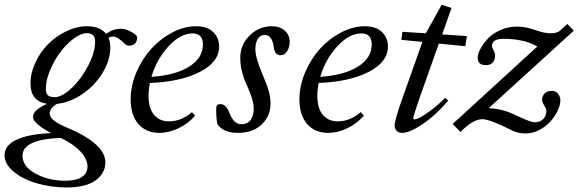

<svg xmlns="http://www.w3.org/2000/svg" viewBox="-86 -557 2474 821"><path d="M199.2 244.6Q133.3 244.6 72.5 227.1Q11.7 209.5 -27.3 177.2Q-66.4 145 -66.4 106.9Q-66.4 64 -14.6 40Q37.1 16.1 132.8 12.2Q55.2 -29.3 55.2 -56.2Q55.2 -71.8 68.6 -84.5Q82 -97.2 114.7 -113.3Q44.4 -123.5 44.4 -200.7Q44.4 -245.1 65.4 -290Q86.4 -335 120.1 -368.7Q153.8 -402.3 198 -423.6Q242.2 -444.8 285.6 -444.8Q341.8 -444.8 367.7 -412.1Q397.9 -434.1 430.7 -434.1Q445.8 -434.1 463.4 -426.5Q481 -418.9 492.7 -409.2Q500.5 -402.8 500.5 -396Q500.5 -380.9 491.5 -371.3Q482.4 -361.8 465.8 -361.8Q455.6 -361.8 447.3 -370.1Q416.5 -400.9 397 -400.9Q386.7 -400.9 377.9 -394.5Q385.7 -378.4 385.7 -354Q385.7 -299.8 352.8 -245.6Q319.8 -191.4 266.6 -155Q213.4 -118.7 157.2 -112.8Q126.5 -93.8 126.5 -71.3Q126.5 -42.5 195.3 -13.7Q364.7 56.6 364.7 137.7Q364.7 183.1 323.2 213.9Q281.7 244.6 199.2 244.6ZM147.9 -141.6Q179.2 -141.6 220.2 -180.2Q261.2 -218.8 291 -275.9Q320.8 -333 320.8 -380.4Q320.8 -398.4 312 -406.7Q303.2 -415 284.2 -415Q259.8 -415 229 -391.8Q198.2 -368.7 172.1 -334.2Q146 -299.8 127.9 -256.3Q109.9 -212.9 109.9 -176.3Q109.9 -158.2 118.7 -149.9Q127.4 -141.6 147.9 -141.6ZM10.3 108.9Q10.3 154.8 65.7 185.3Q121.1 215.8 193.4 215.8Q239.3 215.8 263.7 200Q288.1 184.1 288.1 154.8Q288.1 124 258.8 91.8Q229.5 59.6 177.2 34.7Q176.3 34.2 174.8 33.7Q173.3 33.2 172.9 32.7Q10.3 39.1 10.3 108.9Z M595.2 11.2Q538.6 11.2 505.6 -26.9Q472.7 -64.9 472.7 -131.8Q472.7 -189.5 496.8 -246.8Q521 -304.2 559.8 -347.4Q598.6 -390.6 649.9 -417.7Q701.2 -444.8 752 -444.8Q800.3 -444.8 825.7 -419.9Q851.1 -395 851.1 -358.4Q851.1 -292 769.3 -249.8Q687.5 -207.5 554.7 -202.1Q549.3 -173.8 549.3 -148.4Q549.3 -92.8 573.2 -65.4Q597.2 -38.1 636.2 -38.1Q689.9 -38.1 734.9 -77.6L748 -62Q717.8 -27.8 676.8 -8.3Q635.7 11.2 595.2 11.2ZM737.8 -414.1Q685.1 -414.1 634.5 -358.9Q584 -303.7 561.5 -228.5Q662.6 -234.9 722.2 -271.7Q781.7 -308.6 781.7 -366.7Q781.7 -414.1 737.8 -414.1Z M930.2 11.2Q872.6 11.2 844.7 -23.4Q838.4 -43.5 838.4 -89.8Q838.4 -102.1 842.5 -106.9Q846.7 -111.8 856.4 -111.8Q880.9 -111.8 895.5 -73.2Q913.6 -25.9 945.8 -25.9Q974.1 -25.9 986.6 -45.4Q999 -64.9 999 -91.8Q999 -129.4 969.2 -193.4Q941.4 -252.9 941.4 -310.1Q941.4 -365.7 981.7 -405.3Q1022 -444.8 1076.2 -444.8Q1110.8 -444.8 1131.8 -426Q1152.8 -407.2 1152.8 -376.5Q1152.8 -356.9 1142.3 -338.9Q1131.8 -320.8 1113.8 -320.8Q1087.9 -320.8 1084 -358.4Q1081.5 -380.9 1071.5 -394.3Q1061.5 -407.7 1047.4 -407.7Q1026.4 -407.7 1016.1 -390.1Q1005.9 -372.6 1005.9 -346.7Q1005.9 -310.1 1038.1 -234.9Q1055.2 -195.8 1063 -168.5Q1070.8 -141.1 1070.8 -113.3Q1070.8 -61.5 1033.4 -25.1Q996.1 11.2 930.2 11.2Z M1316.9 11.2Q1260.3 11.2 1227.3 -26.9Q1194.3 -64.9 1194.3 -131.8Q1194.3 -189.5 1218.5 -246.8Q1242.7 -304.2 1281.5 -347.4Q1320.3 -390.6 1371.6 -417.7Q1422.9 -444.8 1473.6 -444.8Q1522 -444.8 1547.4 -419.9Q1572.8 -395 1572.8 -358.4Q1572.8 -292 1491 -249.8Q1409.2 -207.5 1276.4 -202.1Q1271 -173.8 1271 -148.4Q1271 -92.8 1294.9 -65.4Q1318.8 -38.1 1357.9 -38.1Q1411.6 -38.1 1456.5 -77.6L1469.7 -62Q1439.5 -27.8 1398.4 -8.3Q1357.4 11.2 1316.9 11.2ZM1459.5 -414.1Q1406.7 -414.1 1356.2 -358.9Q1305.7 -303.7 1283.2 -228.5Q1384.3 -234.9 1443.8 -271.7Q1503.4 -308.6 1503.4 -366.7Q1503.4 -414.1 1459.5 -414.1Z M1633.8 11.2Q1618.7 11.2 1610.1 2.4Q1601.6 -6.3 1601.6 -21.5Q1601.6 -43 1633.3 -132.8L1720.2 -377.9L1629.9 -386.7L1634.8 -420.9L1734.9 -414.6L1802.7 -536.6L1844.7 -522.9L1804.7 -409.7L1910.2 -402.8L1903.8 -359.4L1790.5 -370.6L1706.1 -132.3Q1681.2 -61.5 1681.2 -50.3Q1681.2 -46.4 1685.1 -46.4Q1691.9 -46.4 1706.3 -52.7Q1720.7 -59.1 1751.7 -81.5Q1782.7 -104 1817.9 -138.7L1830.6 -126.5Q1775.9 -63 1720.7 -25.9Q1665.5 11.2 1633.8 11.2Z M2310.1 -126.5Q2310.1 -108.4 2298.8 -84.5Q2287.6 -60.5 2268.6 -38.6Q2249.5 -16.6 2220.9 -1.5Q2192.4 13.7 2161.6 13.7Q2130.4 13.7 2106.4 2Q2007.8 -47.4 1976.6 -47.4Q1937 -47.4 1882.8 7.3L1849.6 -26.9L2211.9 -358.4Q2154.3 -391.1 2066.4 -391.1Q2017.6 -391.1 2017.6 -359.9Q2017.6 -354.5 2024.4 -341.8Q2031.2 -329.1 2031.2 -319.8Q2031.2 -301.8 2021.2 -290Q2011.2 -278.3 1991.7 -278.3Q1956.5 -278.3 1956.5 -311Q1956.5 -325.2 1967.5 -346.4Q1978.5 -367.7 1998.3 -389.9Q2018.1 -412.1 2052 -427.7Q2085.9 -443.4 2126 -443.4Q2160.6 -443.4 2202.1 -428.7Q2241.7 -414.6 2269 -414.6Q2296.9 -414.6 2310.1 -427.2L2339.8 -454.6L2367.7 -425.8L2003.9 -94.7Q2043.5 -91.8 2069.6 -84Q2095.7 -76.2 2128.9 -60.1Q2183.1 -34.2 2200.7 -34.2Q2223.1 -34.2 2236.8 -47.9Q2250.5 -61.5 2250.5 -84Q2250.5 -91.3 2241.2 -105.7Q2231.9 -120.1 2231.9 -130.9Q2231.9 -145 2242.2 -156.7Q2252.4 -168.5 2274.4 -168.5Q2290.5 -168.5 2300.3 -156.2Q2310.1 -144 2310.1 -126.5Z"/></svg>

Font: Elstob
Style: Italic
Weight: 400
Italic angle: -20°
Designer: Peter S. Baker
Version: Version 1.015